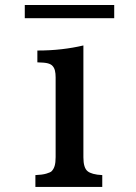

<svg xmlns="http://www.w3.org/2000/svg" viewBox="-20 -740 540 760"><path d="M78.1 -720.2H432.1V-668H78.1ZM310.1 -117.2Q310.1 -75.2 327.1 -62Q334 -56.2 348.6 -52Q363.3 -47.9 384.8 -46.9V0H120.1V-46.9Q147 -47.9 163.3 -52.7Q179.7 -57.6 184.1 -62Q192.4 -70.3 196.3 -83.3Q200.2 -96.2 200.2 -118.2V-434.1Q200.2 -449.2 197.5 -460.4Q194.8 -471.7 188 -479Q182.1 -485.8 169.4 -489.3Q156.7 -492.7 127.9 -493.2V-540Q178.7 -540 223.6 -545.2Q268.6 -550.3 310.1 -560.1Z"/></svg>

Font: BIZ UDMincho
Style: Bold
Weight: 700
Monospace: yes
Designer: TypeBank Co., Ltd.
Foundry: Morisawa Inc.
Version: Version 1.06